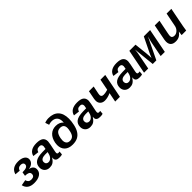

<svg xmlns="http://www.w3.org/2000/svg" viewBox="405 -2318 3921 3921"><g transform="rotate(-45 2365.0 -357.5)"><path d="M219 10Q128 10 74 -29Q20 -68 5 -141L128 -163Q146 -83 226 -83Q315 -83 315 -157Q315 -197 282 -213.5Q249 -230 188 -230L202 -316Q286 -316 321 -335.5Q356 -355 356 -395Q356 -422 335.5 -436.5Q315 -451 280 -451Q205 -451 185 -380L71 -390Q111 -538 295 -538Q339 -538 375 -529Q411 -520 436.5 -503.5Q462 -487 476 -463.5Q490 -440 490 -412Q490 -383 478.5 -358.5Q467 -334 447 -316Q427 -298 400 -286.5Q373 -275 342 -272V-270Q396 -262 426 -231.5Q456 -201 456 -153Q456 -77 393.5 -33.5Q331 10 219 10Z M946 5Q897 5 870.5 -15.5Q844 -36 844 -70Q844 -79 844.5 -86.5Q845 -94 846 -101H843Q822 -69 802.5 -48Q783 -27 762 -14Q741 -1 717 4.5Q693 10 665 10Q630 10 602.5 -1Q575 -12 555.5 -31.5Q536 -51 525.5 -77.5Q515 -104 515 -136Q515 -226 577 -272Q639 -318 779 -321L872 -322Q883 -371 883 -386Q883 -449 821 -449Q775 -449 752.5 -431Q730 -413 721 -379L593 -395Q610 -465 668 -501.5Q726 -538 823 -538Q925 -538 971.5 -502.5Q1018 -467 1018 -394Q1018 -378 1007 -317L972 -145Q968 -125 968 -110Q968 -98 972.5 -91.5Q977 -85 983.5 -82Q990 -79 996.5 -78.5Q1003 -78 1007 -78Q1022 -78 1037 -82L1030 -6Q1010 2 989 3.5Q968 5 946 5ZM857 -246H778Q721 -245 688 -223Q655 -201 655 -159Q655 -125 674.5 -105.5Q694 -86 726 -86Q768 -86 800.5 -117.5Q833 -149 846 -201Z M1517 -474Q1517 -552 1475 -593Q1433 -634 1360 -634Q1315 -634 1273 -618L1245 -702Q1252 -706 1265 -710Q1278 -714 1293 -717.5Q1308 -721 1325 -723Q1342 -725 1357 -725Q1499 -725 1573.5 -647.5Q1648 -570 1648 -419Q1648 -346 1628 -255Q1608 -164 1570 -107Q1531 -47 1472.5 -18.5Q1414 10 1330 10Q1219 10 1157 -48Q1095 -106 1095 -211Q1096 -249 1101 -272Q1123 -386 1188.5 -447Q1254 -508 1351 -508Q1408 -508 1451.5 -488Q1495 -468 1514 -436ZM1343 -84Q1393 -84 1427 -113Q1459 -141 1476 -205Q1492 -268 1492 -306Q1492 -416 1386 -416Q1327 -416 1294 -379Q1261 -342 1245 -260Q1239 -228 1239 -200Q1239 -146 1265 -115Q1291 -84 1343 -84Z M2120 5Q2071 5 2044.5 -15.5Q2018 -36 2018 -70Q2018 -79 2018.5 -86.5Q2019 -94 2020 -101H2017Q1996 -69 1976.5 -48Q1957 -27 1936 -14Q1915 -1 1891 4.5Q1867 10 1839 10Q1804 10 1776.5 -1Q1749 -12 1729.5 -31.5Q1710 -51 1699.5 -77.5Q1689 -104 1689 -136Q1689 -226 1751 -272Q1813 -318 1953 -321L2046 -322Q2057 -371 2057 -386Q2057 -449 1995 -449Q1949 -449 1926.5 -431Q1904 -413 1895 -379L1767 -395Q1784 -465 1842 -501.5Q1900 -538 1997 -538Q2099 -538 2145.5 -502.5Q2192 -467 2192 -394Q2192 -378 2181 -317L2146 -145Q2142 -125 2142 -110Q2142 -98 2146.5 -91.5Q2151 -85 2157.5 -82Q2164 -79 2170.5 -78.5Q2177 -78 2181 -78Q2196 -78 2211 -82L2204 -6Q2184 2 2163 3.5Q2142 5 2120 5ZM2031 -246H1952Q1895 -245 1862 -223Q1829 -201 1829 -159Q1829 -125 1848.5 -105.5Q1868 -86 1900 -86Q1942 -86 1974.5 -117.5Q2007 -149 2020 -201Z M2469 -528 2434 -356Q2430 -336 2430 -319Q2430 -294 2446 -279Q2462 -264 2494 -264Q2517 -264 2540 -267Q2551 -269 2570.5 -273.5Q2590 -278 2618 -286L2665 -528H2803L2699 0H2562L2602 -203Q2510 -161 2429 -161Q2369 -161 2330.5 -196.5Q2292 -232 2292 -293Q2292 -322 2296 -341L2332 -528Z M3259 5Q3210 5 3183.5 -15.5Q3157 -36 3157 -70Q3157 -79 3157.5 -86.5Q3158 -94 3159 -101H3156Q3135 -69 3115.5 -48Q3096 -27 3075 -14Q3054 -1 3030 4.5Q3006 10 2978 10Q2943 10 2915.5 -1Q2888 -12 2868.5 -31.5Q2849 -51 2838.5 -77.5Q2828 -104 2828 -136Q2828 -226 2890 -272Q2952 -318 3092 -321L3185 -322Q3196 -371 3196 -386Q3196 -449 3134 -449Q3088 -449 3065.5 -431Q3043 -413 3034 -379L2906 -395Q2923 -465 2981 -501.5Q3039 -538 3136 -538Q3238 -538 3284.5 -502.5Q3331 -467 3331 -394Q3331 -378 3320 -317L3285 -145Q3281 -125 3281 -110Q3281 -98 3285.5 -91.5Q3290 -85 3296.5 -82Q3303 -79 3309.5 -78.5Q3316 -78 3320 -78Q3335 -78 3350 -82L3343 -6Q3323 2 3302 3.5Q3281 5 3259 5ZM3170 -246H3091Q3034 -245 3001 -223Q2968 -201 2968 -159Q2968 -125 2987.5 -105.5Q3007 -86 3039 -86Q3081 -86 3113.5 -117.5Q3146 -149 3159 -201Z M3876 0 3942 -341Q3950 -373 3958 -404.5Q3966 -436 3976 -467L3751 0H3647L3599 -466L3595 -423L3589 -377Q3587 -367 3569 -273.5Q3551 -180 3516 0H3396L3499 -528H3677L3707 -254Q3716 -155 3716 -104Q3728 -135 3749 -182L3917 -528H4099L3996 0Z M4369 -528 4311 -238Q4299 -178 4299 -157Q4299 -94 4373 -94Q4422 -94 4464 -133Q4507 -174 4517 -232L4575 -528H4712L4631 -113Q4624 -75 4613 0H4482Q4482 -2 4483 -12Q4484 -22 4486 -41Q4488 -60 4490 -72Q4492 -84 4494 -90H4492Q4455 -38 4411 -14.5Q4367 9 4310 9Q4235 9 4198 -26.5Q4161 -62 4161 -129Q4161 -135 4162 -146Q4163 -157 4164.5 -169Q4166 -181 4167.5 -192Q4169 -203 4171 -209L4233 -528Z"/></g></svg>

Font: Libra Sans Modern
Style: Bold Italic
Weight: 700
Italic angle: -12°
Foundry: Stefan Peev, Context Ltd
Version: Version 1.000